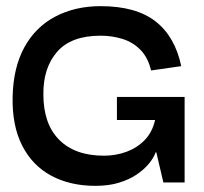

<svg xmlns="http://www.w3.org/2000/svg" viewBox="-20 -593 663 624"><path d="M290 11Q208 11 146.5 -22Q85 -55 52 -120Q19 -185 21 -278Q23 -373 59 -439Q95 -505 159.5 -539Q224 -573 307 -573Q422 -573 485.5 -523.5Q549 -474 569 -378L471 -364Q461 -406 436.5 -431Q412 -456 378 -466.5Q344 -477 307 -477Q211 -477 165.5 -424.5Q120 -372 121 -286Q121 -190 172.5 -138.5Q224 -87 318 -87Q356 -87 390.5 -99.5Q425 -112 450 -137.5Q475 -163 484 -203H360V-278H580V0H511L488 -98H486Q479 -79 463 -60Q447 -41 423 -25Q399 -9 366 1Q333 11 290 11Z"/></svg>

Font: Darker Grotesque
Style: Bold
Weight: 700
Designer: Gabriel Lam
Foundry: TypeRant
Version: Version 1.000;gftools[0.9.28]